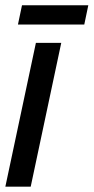

<svg xmlns="http://www.w3.org/2000/svg" viewBox="-23 -701 352 721"><path d="M-2.9 0 111.8 -540H207L92.3 0ZM44.4 -608.9 59.6 -681.2H308.6L293.5 -608.9Z"/></svg>

Font: Open Sans Condensed SemiBold
Style: Italic
Weight: 600
Width: 3
Italic angle: -12°
Designer: Monotype Design Team
Foundry: Monotype Imaging Inc.
Version: Version 3.000; ttfautohint (v1.8.4)